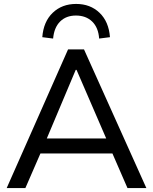

<svg xmlns="http://www.w3.org/2000/svg" viewBox="-20 -956 778 976"><path d="M14 0 326 -705H407L724 0H628L541 -200L581 -176H152L196 -200L109 0ZM365 -601 209 -231 185 -252H548L529 -231L369 -601ZM250 -760 195 -767Q201 -846 248 -891Q295 -936 367 -936Q439 -936 486 -891Q533 -846 539 -767L484 -760Q480 -816 448.5 -846.5Q417 -877 366 -877Q316 -877 285.5 -846.5Q255 -816 250 -760Z"/></svg>

Font: Mulish ExtraLight Medium
Style: Regular
Weight: 500
Version: Version 3.603